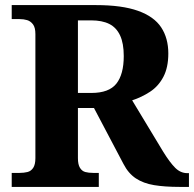

<svg xmlns="http://www.w3.org/2000/svg" viewBox="-20 -734 762 754"><path d="M26 0V-55H57Q74 -55 88 -58.5Q102 -62 110.5 -75Q119 -88 119 -113V-600Q119 -626 109.5 -638.5Q100 -651 86.5 -655Q73 -659 57 -659H26V-714H357Q459 -714 522 -691.5Q585 -669 613 -626.5Q641 -584 641 -524Q641 -469 621.5 -432Q602 -395 569 -373.5Q536 -352 499 -340L621 -138Q647 -96 668 -75Q689 -54 716 -54H722V0H686Q627 0 585 -7Q543 -14 513.5 -33.5Q484 -53 465 -90L349 -310H286V-113Q286 -88 294 -75Q302 -62 315 -58.5Q328 -55 346 -55H368V0ZM339 -369Q408 -369 437 -405.5Q466 -442 466 -514Q466 -564 451.5 -595Q437 -626 409 -640Q381 -654 338 -654H286V-369Z"/></svg>

Font: Noto Serif Hentaigana EL
Style: Regular
Weight: 400
Designer: Kazuhiro Yamada
Foundry: nipponia
Version: Version 1.000